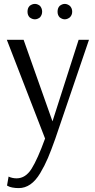

<svg xmlns="http://www.w3.org/2000/svg" viewBox="-20 -704 489 984"><path d="M159 -605Q145 -605 132 -615Q121 -626 121 -644Q121 -663 132 -674Q145 -684 159 -684Q172 -684 185 -674Q196 -661 196 -644Q196 -628 185 -615Q172 -605 159 -605ZM286 -615Q275 -626 275 -644Q275 -663 286 -674Q299 -684 312 -684Q325 -684 338 -674Q350 -662 350 -644Q350 -627 338 -615Q325 -605 312 -605Q299 -605 286 -615ZM76 260Q58 260 43 257Q28 254 22 250L16 247L24 201Q43 210 65 210Q111 210 142 160.5Q173 111 211 6L15 -500H101L249 -82L383 -500H436L263 8Q242 67 225.5 106Q209 145 186 183.5Q163 222 135.5 241Q108 260 76 260Z"/></svg>

Font: Arsenal
Style: Regular
Weight: 400
Designer: Andrij Shevchenko
Foundry: Stairsfor
Version: Version 2.001;PS 002.001;hotconv 1.0.88;makeotf.lib2.5.64775